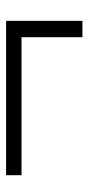

<svg xmlns="http://www.w3.org/2000/svg" viewBox="153 -628 296 643"><g transform="rotate(-90 301.5 -306.0)"><path d="M36.8 -382.4V-434.1H553.6V-178.4H498.9V-401.7L518 -382.4Z"/></g></svg>

Font: Noto Serif JP
Style: Regular
Weight: 200
Designer: Ryoko NISHIZUKA 西塚涼子 (kana & ideographs); Frank Grießhammer (Latin, Greek & Cyrillic); Wenlong ZHANG 张文龙 (bopomofo); San
Foundry: Adobe
Version: Version 2.001;hotconv 1.1.0;makeotfexe 2.6.0